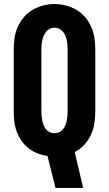

<svg xmlns="http://www.w3.org/2000/svg" viewBox="-20 -766 540 951"><path d="M255 165 215 6Q190 3 165.5 -6.5Q141 -16 121 -32Q101 -48 86.5 -69Q72 -90 63 -114Q54 -138 51 -163.5Q48 -189 48 -215V-520Q48 -549 52 -577Q56 -605 67.5 -631.5Q79 -658 97.5 -680Q116 -702 140.5 -716.5Q165 -731 193 -738.5Q221 -746 250 -746Q279 -746 307 -738.5Q335 -731 359.5 -716.5Q384 -702 402.5 -680Q421 -658 432.5 -631.5Q444 -605 448 -577Q452 -549 452 -520V-215Q452 -185 447.5 -155.5Q443 -126 430.5 -98.5Q418 -71 397 -48.5Q376 -26 350 -13L392 165ZM250 -106Q262 -106 273 -111Q284 -116 291.5 -125Q299 -134 303.5 -145Q308 -156 310.5 -168Q313 -180 314 -191.5Q315 -203 315 -215V-520Q315 -532 314 -544Q313 -556 310.5 -567.5Q308 -579 303.5 -590Q299 -601 291 -610Q283 -619 272 -624Q261 -629 249 -629Q237 -629 226.5 -623.5Q216 -618 208.5 -609Q201 -600 196.5 -589Q192 -578 189.5 -566.5Q187 -555 186 -543.5Q185 -532 185 -520V-215Q185 -203 186 -191.5Q187 -180 189.5 -168Q192 -156 196.5 -145Q201 -134 208.5 -125Q216 -116 227 -111Q238 -106 250 -106Z"/></svg>

Font: iosevka_custom_sans_ss08 Heavy
Style: Regular
Weight: 900
Designer: Belleve Invis
Foundry: Belleve Invis
Version: Version 10.3.0; ttfautohint (v1.8.3)